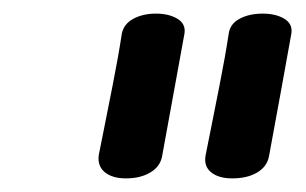

<svg xmlns="http://www.w3.org/2000/svg" viewBox="-20 -735 450 282"><path d="M125 -507 133 -547Q137 -567 145.5 -610Q154 -653 159 -686Q162 -700 176 -707.5Q190 -715 209 -715Q228 -715 240.5 -707.5Q253 -700 251 -686L218 -505Q215 -490 200.5 -481.5Q186 -473 165 -473Q145 -473 134 -482Q123 -491 125 -507ZM282 -507 290 -547Q294 -567 302.5 -610Q311 -653 316 -686Q318 -700 332 -707.5Q346 -715 366 -715Q385 -715 397.5 -707.5Q410 -700 408 -686L393 -603L375 -505Q372 -490 357.5 -481.5Q343 -473 321 -473Q301 -473 290 -482Q279 -491 282 -507Z"/></svg>

Font: Mali SemiBold
Style: Italic
Weight: 600
Italic angle: -10°
Version: Version 1.000; ttfautohint (v1.6)